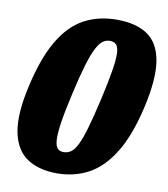

<svg xmlns="http://www.w3.org/2000/svg" viewBox="-85 -832 800 914"><g transform="rotate(10 315.0 -375.0)"><path d="M48 -375Q80 -516.5 130 -601Q180 -685.5 249.2 -722.8Q318.5 -760 407.5 -760Q499 -760 554.8 -722.8Q610.5 -685.5 625.2 -601Q640 -516.5 608 -375Q576 -233.5 524.2 -149Q472.5 -64.5 403.8 -27.2Q335 10 251 10Q164.5 10 107.5 -27.2Q50.5 -64.5 33.2 -149Q16 -233.5 48 -375ZM258 -375Q238 -288 229.8 -233Q221.5 -178 223.2 -148Q225 -118 235.5 -106.5Q246 -95 264.5 -95Q285 -95 301 -106.5Q317 -118 331.8 -148Q346.5 -178 362.2 -233Q378 -288 398 -375Q417.5 -462 426.5 -517Q435.5 -572 434.2 -602Q433 -632 422.2 -643.5Q411.5 -655 391 -655Q372.5 -655 356.8 -643.5Q341 -632 325.8 -602Q310.5 -572 294 -517Q277.5 -462 258 -375Z"/></g></svg>

Font: Besley* Narrow Fatface
Style: Italic
Weight: 900
Width: 4
Italic angle: -13°
Designer: Owen Earl
Foundry: indestructible type*
Version: Version 3.000; ttfautohint (v1.8.3)